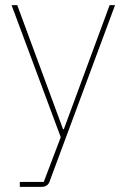

<svg xmlns="http://www.w3.org/2000/svg" viewBox="-20 -526 492 746"><path d="M228 -24H225L47 -506H25L216 7L150 181H57V200H141C156 200 167 194 172 181L427 -506H406Z"/></svg>

Font: IBM Plex Thai Looped Thin
Style: Regular
Weight: 100
Designer: Mike Abbink, Paul van der Laan, Pieter van Rosmalen, Ben Mitchell, Mark Frömberg
Foundry: Bold Monday
Version: Version 1.0